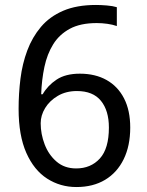

<svg xmlns="http://www.w3.org/2000/svg" viewBox="-20 -744 591 774"><path d="M288 10Q223 10 170 -24Q117 -58 86 -128Q55 -198 55 -305Q55 -367 62.5 -427Q70 -487 90 -540.5Q110 -594 145 -635.5Q180 -677 234.5 -700.5Q289 -724 367 -724Q386 -724 410.5 -722Q435 -720 451 -715V-639Q434 -645 412.5 -648Q391 -651 370 -651Q304 -651 261.5 -628Q219 -605 194.5 -565.5Q170 -526 159 -474Q148 -422 146 -364H152Q172 -399 208 -423Q244 -447 302 -447Q364 -447 409.5 -421.5Q455 -396 480 -347.5Q505 -299 505 -230Q505 -156 478.5 -102Q452 -48 403.5 -19Q355 10 288 10ZM287 -65Q346 -65 382.5 -105Q419 -145 419 -230Q419 -298 387 -337.5Q355 -377 290 -377Q246 -377 213 -357.5Q180 -338 162 -308.5Q144 -279 144 -247Q144 -204 160 -162Q176 -120 208 -92.5Q240 -65 287 -65Z"/></svg>

Font: ukorean85
Style: Book
Weight: 400
Designer: Jelle Bosma - Monotype Design Team
Foundry: Monotype Imaging Inc.
Version: Version 2.003